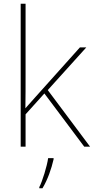

<svg xmlns="http://www.w3.org/2000/svg" viewBox="-20 -780 499 1021"><path d="M116 -385V-760H90V0H116V-172L216 -283L428 0H459L234 -301L439 -528H405L172 -268C150 -244 137 -229 115 -204C116 -267 116 -321 116 -385ZM265 67V61H236C230 104 205 185 189 215V221H206C234 174 253 119 265 67Z"/></svg>

Font: Noto Sans Arabic UI Th
Style: Regular
Weight: 100
Designer: Monotype Design Team, Nadine Chahine and Nizar Qandah
Foundry: Monotype Imaging Inc.
Version: Version 2.010